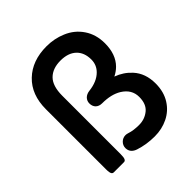

<svg xmlns="http://www.w3.org/2000/svg" viewBox="-196 -834 986 986"><g transform="rotate(-45 297.0 -340.5)"><path d="M559.6 -169.9Q559.6 -108.9 531.7 -65.4Q505.4 -23.9 461.2 -2.2Q417 19.5 364.3 19.5Q305.2 19.5 252.9 2.4Q220.7 -8.3 215.8 -35.2Q214.8 -39.6 214.8 -43.9Q214.8 -64 228.8 -77.9Q242.7 -91.8 262.7 -91.8Q270 -91.8 280.8 -88.4Q307.6 -79.1 349.1 -79.1Q390.6 -79.1 421.4 -104.5Q451.2 -128.9 451.2 -180.7Q451.2 -234.9 399.9 -266.6Q358.4 -292 293 -292Q271.5 -292 258.3 -304.7Q246.1 -317.4 246.1 -337.9Q246.1 -356 258.8 -369.1Q271.5 -381.3 292 -383.8Q352.5 -390.6 385.7 -423.8Q413.1 -451.2 413.1 -490.2Q413.1 -541 382.8 -569.8Q352.1 -598.6 296.9 -598.6Q239.7 -598.6 207.8 -566.7Q175.8 -534.7 175.8 -463.9V-40Q175.8 -15.6 170.9 -6.8Q168 -1 162.6 0.5Q161.1 1 159.2 1H84Q78.6 1 74.7 -2.9Q70.8 -6.8 69.1 -15.9Q67.4 -24.9 67.4 -40V-474.6Q67.4 -580.1 130.6 -640.6Q193.8 -701.2 297.9 -701.2Q354.5 -701.2 403.8 -680.2Q458 -657.7 489.7 -610.6Q521.5 -563.5 521.5 -500Q521.5 -419.4 476.6 -374.5Q459 -356.9 434.6 -344.7Q483.4 -327.1 517.1 -290Q559.6 -243.7 559.6 -169.9Z"/></g></svg>

Font: YuPearl-SemiBold
Style: SemiBold
Weight: 600
Designer: Max Yao
Foundry: Max-Everyday
Version: Version 1.011; ttfautohint (v1.8.3)